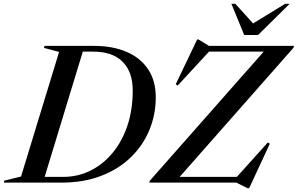

<svg xmlns="http://www.w3.org/2000/svg" viewBox="-62 -955 1558 1004"><path d="M247 -683.5 168 -704.5 171 -715H431Q526.5 -715 599 -684.2Q671.5 -653.5 712 -593.5Q752.5 -533.5 752.5 -446.5Q752.5 -356.5 719.5 -276Q686.5 -195.5 622.8 -133.2Q559 -71 467.2 -35.5Q375.5 0 258.5 0H-42.5L-39 -10.5L48 -32ZM269 -30Q344 -30 409.8 -62.2Q475.5 -94.5 525.5 -154Q575.5 -213.5 603.8 -296.5Q632 -379.5 632 -482Q632 -579 579.2 -632Q526.5 -685 425 -685H371L171.5 -30ZM1475.5 -715 1472.5 -705 877.5 -30H1176.5L1338.5 -210L1349 -203.5L1241 29H1232L1174 0H718.5L721 -9.5L1317 -685H1031L867 -507.5L857 -514.5L969 -748.5H976L1031 -715ZM1452.5 -935 1287.5 -772H1215L1148 -935H1168.5L1261.5 -832.5L1429 -935Z"/></svg>

Font: Newsreader 72pt Medium
Style: Italic
Weight: 500
Italic angle: -17°
Designer: Hugues Gentile
Foundry: Production Type
Version: Version 1.003; ttfautohint (v1.8.3)